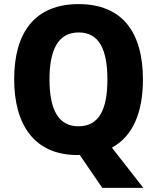

<svg xmlns="http://www.w3.org/2000/svg" viewBox="-20 -745 765 935"><path d="M676 -358C676 -587 576 -725 363 -725C150 -725 49 -587 49 -359C49 -138 147 10 357 10C360 10 365 10 368 9L478 170H678L525 -26C628 -82 676 -199 676 -358ZM221 -358C221 -504 264 -587 363 -587C462 -587 503 -505 503 -358C503 -211 462 -130 362 -130C264 -130 221 -212 221 -358Z"/></svg>

Font: Noto Sans Myanmar UI SemiCondensed ExtraBold
Style: Regular
Weight: 800
Width: 4
Designer: Monotype Design Team
Foundry: Monotype Imaging Inc.
Version: Version 2.103